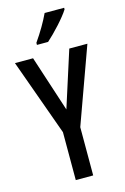

<svg xmlns="http://www.w3.org/2000/svg" viewBox="-139 -1002 694 1065"><g transform="rotate(-15 208.0 -470.0)"><path d="M343 -931V-940H231C210 -895 181 -845 144 -792V-780H208C251 -818 318 -890 343 -931ZM209 -392 104 -714H0L158 -275V0H258V-277L416 -714H312Z"/></g></svg>

Font: Noto Sans Hebrew ExtraCondensed Medium
Style: Regular
Weight: 500
Width: 2
Designer: Monotype Design Team
Foundry: Monotype Imaging Inc.
Version: Version 2.004